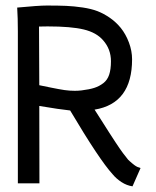

<svg xmlns="http://www.w3.org/2000/svg" viewBox="-20 -656 558 687"><path d="M318.4 -263.7Q321.3 -259.3 341.8 -227.1Q362.3 -194.8 370.4 -182.1Q378.4 -169.4 394 -145.8Q409.7 -122.1 420.2 -107.9Q430.7 -93.8 438.5 -84.5Q439.5 -83.5 444.3 -79.1Q449.2 -74.7 452.4 -72Q455.6 -69.3 460.7 -65.4Q465.8 -61.5 471.4 -58.8Q477.1 -56.2 482.9 -54.7L454.1 10.7Q433.6 7.8 414.8 -4.4Q396 -16.6 382.8 -32.7Q335.9 -84 231 -260.7Q193.4 -264.6 120.6 -276.9L121.1 0H43.9V-543.5Q43.9 -591.8 41.5 -628.9Q118.2 -636.2 147.9 -636.2Q189.5 -636.2 217 -635Q244.6 -633.8 275.9 -629.2Q307.1 -624.5 329.1 -616Q351.1 -607.4 372.8 -592.5Q394.5 -577.6 412.1 -556.2Q430.2 -533.7 441.4 -503.7Q452.6 -473.6 452.6 -443.8Q452.6 -285.6 318.4 -263.7ZM377 -437Q377 -480 349.1 -511.7Q325.2 -539.6 279.8 -550.5Q234.4 -561.5 150.4 -561.5Q133.8 -561.5 119.6 -561L120.6 -351.1Q132.8 -348.6 162.6 -342.5Q192.4 -336.4 210.9 -333.7Q229.5 -331.1 247.6 -331.1Q259.8 -331.1 271.5 -332.5Q299.8 -335.9 317.4 -341.6Q335 -347.2 349.6 -358.4Q364.3 -369.6 370.6 -388.7Q377 -407.7 377 -437Z"/></svg>

Font: Fantasque Sans Mono
Style: Regular
Weight: 400
Monospace: yes
Designer: Jany Belluz
Version: Version 1.8.0 ; ttfautohint (v1.8.2)